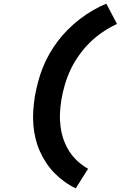

<svg xmlns="http://www.w3.org/2000/svg" viewBox="-20 -861 655 1042"><path d="M391 161Q359 146 329.5 124.5Q300 103 275 77.5Q250 52 230 21.5Q210 -9 195.5 -42Q181 -75 172.5 -110.5Q164 -146 161 -184Q158 -222 160.5 -260.5Q163 -299 169 -337Q176 -376 186.5 -416Q197 -456 212 -493.5Q227 -531 247.5 -567.5Q268 -604 293.5 -637.5Q319 -671 348.5 -700.5Q378 -730 411.5 -756Q445 -782 481.5 -803.5Q518 -825 557 -841L615 -731Q574 -712 536.5 -686.5Q499 -661 467 -629.5Q435 -598 408.5 -560.5Q382 -523 363.5 -484Q345 -445 332.5 -403Q320 -361 313 -319Q307 -282 305.5 -245Q304 -208 309 -171Q314 -134 326 -101Q338 -68 357 -38.5Q376 -9 402 14.5Q428 38 458 55Z"/></svg>

Font: Iosevka Curly Slab HvEx
Style: Italic
Weight: 900
Width: 7
Italic angle: -9°
Monospace: yes
Designer: Belleve Invis
Foundry: Belleve Invis
Version: Version 11.1.0; ttfautohint (v1.8.3)